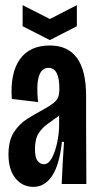

<svg xmlns="http://www.w3.org/2000/svg" viewBox="-20 -716 380 747"><path d="M110 11Q67 11 40 -22.5Q13 -56 13 -115Q13 -169 34 -201.5Q55 -234 86 -253.5Q117 -273 147 -289Q174 -304 188 -315Q202 -326 206.5 -338.5Q211 -351 211 -371Q211 -452 169 -452Q114 -452 128 -319L26 -331Q19 -431 57 -485Q95 -539 174 -539Q315 -539 315 -343V-222Q315 -166 315.5 -110.5Q316 -55 316 0H220Q222 -41 224 -82Q226 -123 229 -164H221Q211 -74 182.5 -31.5Q154 11 110 11ZM150 -77Q169 -77 182 -101.5Q195 -126 202.5 -161.5Q210 -197 210 -228V-266Q190 -251 168 -236Q146 -221 131 -198.5Q116 -176 116 -136Q116 -103 126.5 -90Q137 -77 150 -77ZM68 -696 174 -642 279 -696V-614L174 -560L68 -614Z"/></svg>

Font: Bricolage Grotesque 96pt Condensed Medium
Style: Regular
Weight: 500
Width: 3
Designer: Mathieu Triay
Foundry: Atelier Triay
Version: Version 1.001; ttfautohint (v1.8.4.7-5d5b);gftools[0.9.33.de